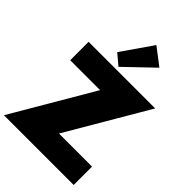

<svg xmlns="http://www.w3.org/2000/svg" viewBox="-332 -1290 1417 1417"><g transform="rotate(45 377.0 -581.0)"><path d="M-4 0H724V-192H379L750 -825H55V-633H367ZM341.5 -850.5 559.5 -1059.5 425.5 -1162 258 -920.5Z"/></g></svg>

Font: Spartan Black
Style: Regular
Weight: 900
Designer: Matt Bailey, Mirko Velimirovic
Foundry: Matt Bailey
Version: Version 1.003; ttfautohint (v1.8.3)